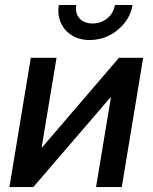

<svg xmlns="http://www.w3.org/2000/svg" viewBox="-20 -756 617 776"><path d="M472.2 0H368.2L428.2 -361.8H425.8L114.7 0H18.1L104.5 -522.5H208.5L148.4 -160.6H150.4L460.9 -522.5H558.6ZM342.8 -594.2Q301.3 -594.2 270.8 -613Q240.2 -631.8 225.8 -664.1Q211.4 -696.3 217.8 -735.8H288.6Q282.7 -702.6 301.3 -681.9Q319.8 -661.1 354.5 -661.1Q377 -661.1 396.2 -670.7Q415.5 -680.2 428.2 -697Q440.9 -713.9 444.8 -735.8H515.6Q509.3 -696.3 484.1 -664.1Q459 -631.8 422.1 -613Q385.3 -594.2 342.8 -594.2Z"/></svg>

Font: Inter 28pt Medium
Style: Italic
Weight: 500
Italic angle: -9.3988°
Designer: Rasmus Andersson
Foundry: rsms
Version: Version 4.001;git-66647c0bb